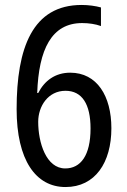

<svg xmlns="http://www.w3.org/2000/svg" viewBox="-20 -744 512 774"><path d="M47 -304C47 -99 124 10 244 10C364 10 429 -89 429 -227C429 -357 371 -451 263 -451C202 -451 159 -418 134 -369H130C136 -545 188 -651 311 -651C338 -651 365 -647 387 -639V-714C365 -720 337 -724 309 -724C111 -724 47 -551 47 -304ZM243 -65C166 -65 134 -169 134 -253C134 -316 174 -378 244 -378C311 -378 345 -324 345 -226C345 -117 305 -65 243 -65Z"/></svg>

Font: Noto Sans Ethiopic Condensed
Style: Regular
Weight: 400
Width: 3
Designer: Monotype Design Team
Foundry: Monotype Imaging Inc.
Version: Version 2.102